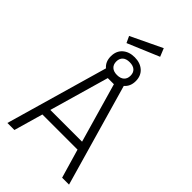

<svg xmlns="http://www.w3.org/2000/svg" viewBox="-302 -1109 1198 1198"><g transform="rotate(45 297.0 -510.0)"><path d="M297 -852Q346 -852 376.5 -825Q407 -798 407 -751Q407 -704 375 -677L569 0H508L452 -192H142L87 0H25L219 -676Q187 -703 187 -750.5Q187 -798 217.5 -825Q248 -852 297 -852ZM270 -641 157 -247H437L324 -641ZM178 -921 385 -1020 407 -966 198 -878ZM251 -794Q234 -779 234 -752Q234 -725 250.5 -710Q267 -695 297 -695Q327 -695 343.5 -710Q360 -725 360 -752Q360 -779 343.5 -793.5Q327 -808 297 -808Q267 -808 251 -794Z"/></g></svg>

Font: Titillium Web[RUS by Daymarius]
Style: Regular
Weight: 300
Designer: Cyrillization by Daymarius
Foundry: Cyrillization by Daymarius
Version: Version 1.002 September 12, 2018